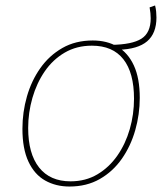

<svg xmlns="http://www.w3.org/2000/svg" viewBox="-20 -676 604 702"><path d="M413 -494 387 -512Q463 -513 497 -534.5Q531 -556 531 -609Q531 -618 530 -628Q529 -638 527 -649L547 -656Q550 -644 551 -633Q552 -622 552 -612Q552 -554 518 -525Q484 -496 413 -494ZM319 -528Q371 -528 409.5 -505.5Q448 -483 469.5 -436.5Q491 -390 491 -318Q491 -258 474.5 -200Q458 -142 425.5 -95.5Q393 -49 345 -21.5Q297 6 234 6Q184 6 145 -16Q106 -38 84 -85Q62 -132 62 -205Q62 -266 78.5 -323.5Q95 -381 127.5 -427Q160 -473 208 -500.5Q256 -528 319 -528ZM316 -509Q260 -509 216.5 -483.5Q173 -458 143.5 -415Q114 -372 98.5 -318Q83 -264 83 -208Q83 -114 123 -63.5Q163 -13 238 -13Q293 -13 336 -38.5Q379 -64 409 -107Q439 -150 454.5 -204Q470 -258 470 -315Q470 -410 431 -459.5Q392 -509 316 -509Z"/></svg>

Font: Bitter Thin Thin
Style: Italic
Weight: 250
Italic angle: -9°
Version: Version 2.002